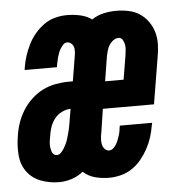

<svg xmlns="http://www.w3.org/2000/svg" viewBox="-47 -571 591 621"><g transform="rotate(-5 248.5 -260.0)"><path d="M283 8Q259 8 237 2Q215 -4 199 -19Q182 -5 161.5 1.5Q141 8 121 8Q90 8 62 -2.5Q34 -13 17 -36Q0 -59 -2.5 -89.5Q-5 -120 0 -150Q3 -172 10 -193Q17 -214 29 -233.5Q41 -253 58 -269Q75 -285 95 -295Q115 -305 137 -309Q159 -313 180 -313H193L207 -398Q208 -405 208 -412.5Q208 -420 205.5 -426Q203 -432 197.5 -436Q192 -440 185 -440Q178 -440 172.5 -434Q167 -428 163 -421.5Q159 -415 156.5 -408Q154 -401 152 -394Q150 -387 149 -380.5Q148 -374 146 -367V-363H41L42 -371Q45 -390 51 -408.5Q57 -427 66 -445Q75 -463 88.5 -479Q102 -495 118.5 -506.5Q135 -518 154 -523Q173 -528 192 -528Q214 -528 235 -523.5Q256 -519 273 -507Q291 -519 311.5 -523.5Q332 -528 352 -528Q372 -528 392 -524Q412 -520 428 -509.5Q444 -499 455.5 -483Q467 -467 472.5 -448Q478 -429 477.5 -408.5Q477 -388 473 -367L448 -216H282L270 -138Q268 -129 267.5 -120Q267 -111 268.5 -102.5Q270 -94 276 -87Q282 -80 291 -80Q298 -80 304 -85.5Q310 -91 314 -97.5Q318 -104 320.5 -111Q323 -118 325.5 -125Q328 -132 329 -139Q330 -146 331 -153L332 -157H437L435 -149Q432 -130 426 -111Q420 -92 410.5 -74.5Q401 -57 388 -41Q375 -25 358 -13.5Q341 -2 321.5 3Q302 8 283 8ZM297 -304H357L370 -382Q371 -391 372 -399.5Q373 -408 371.5 -416.5Q370 -425 365.5 -432.5Q361 -440 352 -440Q343 -440 335 -434Q327 -428 322 -420Q317 -412 314.5 -403Q312 -394 310 -385ZM121 -80Q129 -80 135 -86.5Q141 -93 145 -100Q149 -107 152.5 -114Q156 -121 158 -128.5Q160 -136 162.5 -144Q165 -152 166.5 -159.5Q168 -167 169.5 -174.5Q171 -182 172 -190L178 -225Q164 -225 149 -217.5Q134 -210 124.5 -197Q115 -184 110.5 -169.5Q106 -155 104 -140Q103 -134 102 -128Q101 -122 101 -116Q101 -110 102 -104Q103 -98 104.5 -93Q106 -88 110.5 -84Q115 -80 121 -80Z"/></g></svg>

Font: Iosevka Term Curly XBd Obl
Style: Regular
Weight: 800
Italic angle: -9°
Designer: Belleve Invis
Foundry: Belleve Invis
Version: Version 32.3.0